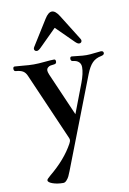

<svg xmlns="http://www.w3.org/2000/svg" viewBox="-110 -827 792 1180"><g transform="rotate(-10 286.0 -237.0)"><path d="M151.4 -554.7Q151.4 -559.1 155.3 -565.9L254.4 -724.6Q277.3 -761.7 299.8 -761.7Q322.3 -761.7 345.2 -724.6L444.3 -565.9Q448.2 -559.1 448.2 -554.7Q448.2 -547.9 443.8 -543.5Q439.5 -539.1 431.6 -539.1Q421.9 -539.1 407.2 -553.7L300.8 -659.2H298.8L192.4 -553.7Q177.7 -539.1 168 -539.1Q160.2 -539.1 155.8 -543.5Q151.4 -547.9 151.4 -554.7ZM5.9 -455.1Q5.9 -468.8 16.1 -468.8Q27.8 -468.8 67.9 -464.8Q104.5 -460.9 134.8 -460.9Q165 -460.9 201.7 -464.8Q241.7 -468.8 261.7 -468.8Q272 -468.8 272 -455.1Q272 -440.9 258.3 -439.5Q243.2 -438 234.4 -436.3Q225.6 -434.6 217.5 -427.5Q209.5 -420.4 209.5 -408.2Q209.5 -400.4 216.8 -382.3L333 -115.2L402.8 -298.3Q423.8 -354.5 423.8 -392.6Q423.8 -413.1 411.1 -425.3Q398.4 -437.5 375 -439.5Q361.3 -440.9 361.3 -455.1Q361.3 -468.8 372.1 -468.8Q379.4 -468.8 410.6 -464.8Q441.4 -460.9 462.9 -460.9Q484.4 -460.9 515.1 -464.8Q546.4 -468.8 553.7 -468.8Q570.3 -468.8 570.3 -455.1Q570.3 -443.4 550.3 -439.5Q516.6 -433.1 495.4 -411.6Q474.1 -390.1 456.1 -344.2L236.8 222.7Q229 242.7 223.6 253.9Q218.3 265.1 208 276.6Q197.8 288.1 186.5 288.1Q149.4 288.1 121.1 278.1Q92.8 268.1 92.8 255.4Q92.8 248 116.7 228.5Q215.8 147 264.6 57.6Q272.5 43 272.5 35.2Q272.5 28.3 268.6 20L86.9 -397.5Q77.6 -419.4 62 -428.5Q46.4 -437.5 19.5 -439.5Q5.9 -439.9 5.9 -455.1Z"/></g></svg>

Font: Monomachus
Style: Medium
Weight: 500
Designer: Alexey Kryukov
Version: Version 1.0